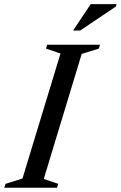

<svg xmlns="http://www.w3.org/2000/svg" viewBox="-43 -886 570 906"><path d="M242.5 -633.5 174 -656.5 179.5 -675H429L423 -656.5L342.5 -631.5L163.5 -41.5L232 -18.5L226 0H-23L-17 -18.5L63 -43.5ZM302 -742 385 -866.5H506.5L505 -856L335.5 -742Z"/></svg>

Font: Newsreader 24pt Medium
Style: Italic
Weight: 500
Italic angle: -17°
Designer: Hugues Gentile
Foundry: Production Type
Version: Version 1.003